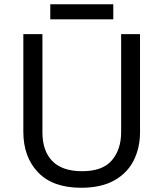

<svg xmlns="http://www.w3.org/2000/svg" viewBox="-20 -875 771 905"><path d="M640 -252Q640 -178 610 -118.5Q580 -59 518.5 -24.5Q457 10 362 10Q229 10 159.5 -62.5Q90 -135 90 -254V-714H180V-251Q180 -164 226.5 -116Q273 -68 367 -68Q464 -68 507.5 -119.5Q551 -171 551 -252V-714H640ZM514 -855V-784H217V-855Z"/></svg>

Font: Noto Sans Marchen
Style: Regular
Weight: 400
Designer: Monotype Design Team
Foundry: Monotype Imaging Inc.
Version: Version 2.003; ttfautohint (v1.8.4.7-5d5b)